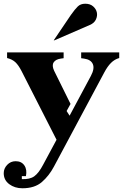

<svg xmlns="http://www.w3.org/2000/svg" viewBox="-33 -774 664 1029"><path d="M198 109 270 -25 82 -394Q66 -425 49.5 -440.5Q33 -456 5 -463V-493H308V-462L293 -460Q265 -456 254.5 -439.5Q244 -423 257 -395L345 -217L324 -179L340 -154L454 -367Q475 -406 464.5 -430.5Q454 -455 417 -460L402 -462V-493H606V-463Q581 -456 562 -437Q543 -418 526 -386L256 119Q230 168 191.5 201.5Q153 235 87 235Q46 235 16.5 213Q-13 191 -13 154Q-13 129 5.5 109.5Q24 90 51 90Q82 90 97.5 112.5Q113 135 106 170H84V186Q127 188 151 170.5Q175 153 198 109ZM255 -558H259L448 -640Q472 -650 481 -669.5Q490 -689 486 -707.5Q482 -726 466 -740Q450 -754 424 -754Q399 -754 384 -739.5Q369 -725 347 -694Z"/></svg>

Font: Redaction
Style: Bold
Weight: 700
Designer: Jeremy Mickel / Forest Young
Foundry: MCKL
Version: Version 2.001; Redaction Bold